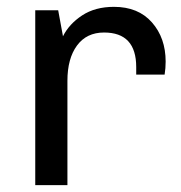

<svg xmlns="http://www.w3.org/2000/svg" viewBox="-20 -541 530 561"><path d="M313 -521Q384 -521 424 -475.5Q464 -430 464 -361Q464 -342 461 -323H378V-345Q378 -446 284 -446Q233 -446 205 -408Q177 -370 177 -305V0H83V-511H150L164 -435Q182 -471 220 -496Q258 -521 313 -521Z"/></svg>

Font: Chivo
Style: Regular
Weight: 400
Designer: Hector Gatti
Foundry: Omnibus-Type
Version: Version 1.007;PS 001.007;hotconv 1.0.88;makeotf.lib2.5.64775